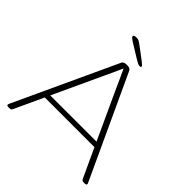

<svg xmlns="http://www.w3.org/2000/svg" viewBox="-227 -1025 1189 1189"><g transform="rotate(45 367.5 -431.0)"><path d="M34 2Q19 2 19 -7Q19 -9 20 -12Q21 -15 22 -17L332 -686Q339 -702 362 -702H373Q396 -702 403 -686L713 -17Q714 -15 715 -12Q716 -9 716 -7Q716 2 701 2H696Q686 2 681.5 0Q677 -2 673 -10L585 -200H150L62 -10Q58 -2 54 0Q50 2 39 2ZM313 -552 165 -233H570L423 -552Q410 -581 396.5 -611Q383 -641 369 -670H367Q354 -641 340.5 -611Q327 -581 313 -552ZM427 -752Q419 -752 409 -757.5Q399 -763 382 -773L291 -829Q280 -836 273 -842Q266 -848 266 -854Q266 -864 292 -864Q303 -864 311.5 -859.5Q320 -855 339 -841L416 -783Q439 -766 439 -759Q439 -752 427 -752Z"/></g></svg>

Font: Asap Expanded Thin
Style: Regular
Weight: 100
Width: 7
Designer: Pablo Cosgaya
Foundry: Omnibus-Type
Version: Version 3.001; ttfautohint (v1.8.4.7-5d5b)